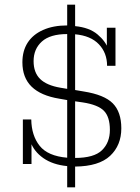

<svg xmlns="http://www.w3.org/2000/svg" viewBox="-20 -703 602 823"><path d="M268 100V9Q206 3 165.5 -25.5Q125 -54 110 -97H115V0H78V-191H114Q115 -122 150 -78Q185 -34 268 -27V-290L274 -273L234 -280Q155 -293 115.5 -331.5Q76 -370 76 -436Q76 -485 98.5 -520Q121 -555 164.5 -574.5Q208 -594 268 -594V-683H302V-591Q363 -585 398 -555.5Q433 -526 445 -491L438 -489V-584H475V-421H439Q439 -476 404 -513Q369 -550 302 -556V-308L291 -319L338 -311Q427 -297 463.5 -260Q500 -223 500 -153Q500 -80 452 -35Q404 10 302 11V100ZM124 -441Q124 -392 152 -364.5Q180 -337 239 -327L281 -320L268 -313V-557Q195 -557 159.5 -525Q124 -493 124 -441ZM302 -26Q383 -26 417 -59Q451 -92 451 -146Q451 -202 425.5 -228Q400 -254 335 -264L286 -271L302 -282Z"/></svg>

Font: Rokkitt ExtraLight
Style: Regular
Weight: 250
Version: Version 3.103